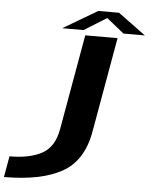

<svg xmlns="http://www.w3.org/2000/svg" viewBox="-272 -777 829 1057"><g transform="rotate(5 142.5 -248.0)"><path d="M-210 230 -189.5 114Q-78 114 -10.2 77Q57.5 40 75 -59.5L168 -586H346.5L254 -62Q225 103 108.5 166.5Q-8 230 -210 230ZM38 -614 228 -726H342.5L495 -614H376.5L280.5 -691.5L156 -614Z"/></g></svg>

Font: Anybody UltraExpanded SemiBold
Style: Italic
Weight: 600
Width: 9
Italic angle: -10°
Designer: Tyler Finck
Foundry: Etcetera Type Company
Version: Version 1.010; ttfautohint (v1.8.3) -l 8 -r 50 -G 200 -x 14 